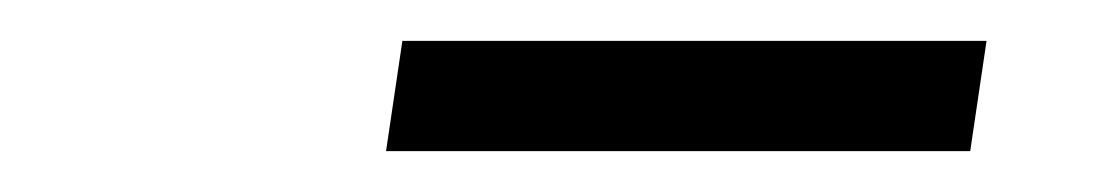

<svg xmlns="http://www.w3.org/2000/svg" viewBox="-20 -710 540 94"><path d="M169 -636 177 -690H463L455 -636Z"/></svg>

Font: Nunito Sans 7pt SemiCondensed Light
Style: Italic
Weight: 300
Width: 4
Italic angle: -9°
Designer: Vernon Adams
Foundry: Vernon Adams
Version: Version 3.101;gftools[0.9.27]